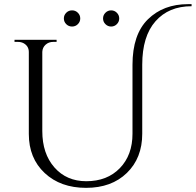

<svg xmlns="http://www.w3.org/2000/svg" viewBox="-20 -892 944 926"><path d="M887 -872Q895 -872 904 -872V-862Q794 -862 730 -789.5Q666 -717 666 -580V-247Q666 -130 592 -58Q518 14 395 14Q272 14 195.5 -57.5Q119 -129 119 -246V-641Q119 -670 93 -684Q81 -690 66 -690H50V-700H253V-690H237Q215 -690 200 -676.5Q185 -663 184 -642V-260Q184 -151 242.5 -84.5Q301 -18 396 -18Q497 -18 558 -81Q619 -144 619 -247V-579Q619 -726 693.5 -799Q768 -872 887 -872ZM355.5 -775.5Q344 -764 327.5 -764Q311 -764 299.5 -775.5Q288 -787 288 -803Q288 -819 299.5 -830.5Q311 -842 327.5 -842Q344 -842 355.5 -830.5Q367 -819 367 -803Q367 -787 355.5 -775.5ZM543.5 -775.5Q532 -764 516 -764Q500 -764 488.5 -775.5Q477 -787 477 -803Q477 -819 488.5 -830.5Q500 -842 516 -842Q532 -842 543.5 -830.5Q555 -819 555 -803Q555 -787 543.5 -775.5Z"/></svg>

Font: Cinzel Decorative
Style: Regular
Weight: 400
Designer: Natanael Gama
Version: Version 1.001;PS 001.001;hotconv 1.0.56;makeotf.lib2.0.21325